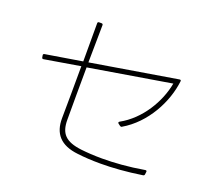

<svg xmlns="http://www.w3.org/2000/svg" viewBox="-127 -929 1254 1116"><g transform="rotate(20 500.0 -371.5)"><path d="M75 -444 296 -481C296 -366 295 -253 294 -159C293 -64 341 -7 451 5C492 10 539 13 593 13C667 13 752 7 850 -8C856 -9 858 -12 859 -17L861 -33C862 -39 858 -42 852 -41C753 -24 665 -18 592 -18C542 -18 498 -21 463 -25C361 -37 326 -76 326 -161C326 -249 326 -366 327 -485L833 -569C812 -452 734 -319 615 -254C612 -252 610 -250 610 -247C610 -245 612 -243 614 -241L626 -232C631 -229 634 -228 638 -231C772 -309 853 -464 868 -596C869 -602 865 -605 859 -604L327 -516C328 -595 329 -675 330 -747C330 -753 327 -756 321 -756H306C300 -756 297 -753 297 -747C297 -672 297 -592 297 -511L71 -474C65 -473 62 -470 63 -464L65 -452C66 -446 69 -443 75 -444Z"/></g></svg>

Font: LINE Seed JP_OTF Thin
Style: Regular
Weight: 250
Designer: LY Corporation & Fontrix & Fontworks
Version: Version 1.007